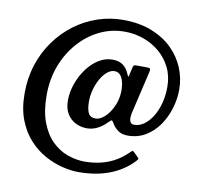

<svg xmlns="http://www.w3.org/2000/svg" viewBox="-103 -903 1292 1230"><g transform="rotate(10 543.5 -288.0)"><path d="M667 -346Q667 -303.5 654.2 -266.2Q641.5 -229 621.5 -200.5Q601.5 -172 578.5 -156Q555.5 -140 535 -140Q498 -140 486 -167.2Q474 -194.5 474 -240Q474 -280 484.8 -319Q495.5 -358 513.8 -389.8Q532 -421.5 555 -440.8Q578 -460 602 -460Q622.5 -460 635.2 -448.5Q648 -437 655 -418.8Q662 -400.5 664.5 -381.2Q667 -362 667 -346ZM839 82.5Q847.5 73 849.5 69.2Q851.5 65.5 842.5 56.5L818.5 32.5Q806.5 20.5 802.2 23.5Q798 26.5 786.5 38Q744 79 698.8 102Q653.5 125 607 134.5Q560.5 144 513 144Q455.5 144 399.8 123.5Q344 103 299 58.2Q254 13.5 227 -58.8Q200 -131 200 -234Q200 -337 233.5 -425.5Q267 -514 325.8 -580.2Q384.5 -646.5 460.8 -683.5Q537 -720.5 623 -720.5Q686.5 -720.5 745.5 -699.8Q804.5 -679 851 -639.5Q897.5 -600 925 -544.5Q952.5 -489 952.5 -419Q952.5 -360.5 938.8 -310.2Q925 -260 901.2 -222.5Q877.5 -185 847.8 -164.2Q818 -143.5 785.5 -143.5Q769.5 -143.5 762.5 -152.2Q755.5 -161 754.2 -173.2Q753 -185.5 754.8 -196.8Q756.5 -208 757 -213L822.5 -493.5Q826.5 -509.5 822.5 -514.8Q818.5 -520 800.5 -520H733.5Q721.5 -520 717.8 -517.2Q714 -514.5 711.5 -505.5L701.5 -461Q697 -439 694.5 -440.5Q692 -442 683 -463Q669 -495 643.2 -512.8Q617.5 -530.5 577 -530.5Q538 -530.5 502.2 -512.2Q466.5 -494 437 -462.5Q407.5 -431 385.8 -391.5Q364 -352 352 -308.8Q340 -265.5 340 -224Q340 -172 361 -137.5Q382 -103 416.2 -85.8Q450.5 -68.5 490 -68.5Q526 -68.5 558.8 -85.2Q591.5 -102 619 -130.5Q636.5 -149 641 -146Q645.5 -143 654 -128Q668.5 -103.5 692.8 -85.8Q717 -68 756 -68Q821 -68 872 -98.8Q923 -129.5 958.2 -180.2Q993.5 -231 1012 -292.5Q1030.5 -354 1030.5 -415Q1030.5 -488 1002.5 -555.8Q974.5 -623.5 919.8 -677Q865 -730.5 784.8 -761.8Q704.5 -793 600 -793Q514.5 -793 434.5 -765.8Q354.5 -738.5 286.5 -687.8Q218.5 -637 167.2 -566.2Q116 -495.5 87.5 -408.2Q59 -321 59 -221Q59 -121 87.8 -47.5Q116.5 26 163.8 77Q211 128 267.5 158.8Q324 189.5 380.8 203.2Q437.5 217 484 217Q599.5 217 688.2 182.8Q777 148.5 839 82.5Z"/></g></svg>

Font: Besley SemiBold
Style: Italic
Weight: 600
Italic angle: -13°
Designer: Owen Earl
Foundry: indestructible type*
Version: Version 2.001